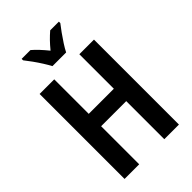

<svg xmlns="http://www.w3.org/2000/svg" viewBox="-272 -1039 1141 1141"><g transform="rotate(-45 298.5 -468.5)"><path d="M527 0H404V-320H193V0H70V-714H193V-424H404V-714H527ZM455 -937V-925Q440 -906 421 -879.5Q402 -853 384.5 -826Q367 -799 356 -777H241Q230 -798 213 -825Q196 -852 177 -878.5Q158 -905 142 -925V-937H216Q235 -921 256 -898.5Q277 -876 298 -850Q321 -878 340.5 -898Q360 -918 382 -937Z"/></g></svg>

Font: Avrile Sans Condensed SemiBold
Style: Regular
Weight: 600
Width: 3
Designer: Monotype Design Team
Foundry: Monotype Imaging Inc.
Version: Version 2.001;September 10, 2019;FontCreator 11.5.0.2425 64-